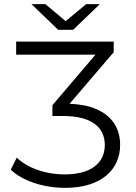

<svg xmlns="http://www.w3.org/2000/svg" viewBox="-20 -901 655 927"><path d="M333 -757 462 -881H396L297 -799L199 -881H132L261 -757ZM295 6C471 6 560 -84 560 -201C560 -280 522 -342 443 -375C408 -390 366 -398 316 -400L529 -649V-700H58V-637H441L233 -393V-341H284C423 -341 486 -286 486 -201C486 -113 418 -59 293 -59C194 -59 109 -93 61 -140L32 -82C85 -30 186 6 295 6Z"/></svg>

Font: Montserrat Z
Style: Regular
Weight: 400
Designer: Julieta Ulanovsky
Foundry: Julieta Ulanovsky
Version: Version 8.000